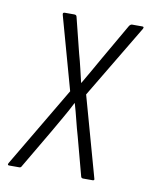

<svg xmlns="http://www.w3.org/2000/svg" viewBox="-77 -530 456 578"><g transform="rotate(10 151.5 -241.0)"><path d="M-10 0Q-13 0 -14 -1.5Q-15 -3 -13 -7L132 -252L70 -475Q69 -479 70.5 -480.5Q72 -482 75 -482H104Q111 -482 112 -476L139 -368Q145 -347 150 -325.5Q155 -304 160 -283H161Q173 -303 185 -324.5Q197 -346 208 -365L272 -476Q276 -482 281 -482H312Q315 -482 316 -480.5Q317 -479 315 -475L181 -251L249 -7Q252 0 245 0H216Q210 0 209 -6L178 -122Q171 -146 165 -170.5Q159 -195 152 -219H151Q139 -195 125 -171Q111 -147 98 -124L28 -5Q26 0 21 0Z"/></g></svg>

Font: Sofia Sans Extra Condensed Light
Style: Italic
Weight: 300
Italic angle: -9°
Version: Version 4.100